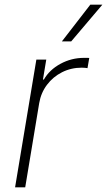

<svg xmlns="http://www.w3.org/2000/svg" viewBox="-20 -800 457 820"><path d="M44.4 0 135.3 -545.5H177.6L163.4 -460.2H167.3Q191.4 -502.1 238.3 -527.5Q285.2 -552.9 339.1 -552.9Q345.2 -552.9 350.5 -552.9Q355.8 -552.9 361.2 -552.6L353.7 -508.9Q349.4 -509.6 343.6 -510.3Q337.7 -511 329.2 -511Q283.7 -511 245 -491.5Q206.3 -471.9 180.6 -437.7Q154.8 -403.4 147.4 -359.4L87.7 0ZM244.3 -623.2 365.8 -780.2H417.3L284.1 -623.2Z"/></svg>

Font: Inter Extra Light  BETA
Style: Italic
Weight: 200
Italic angle: 9.39999°
Designer: Rasmus Andersson
Foundry: rsms
Version: Version 3.011;git-f93a4a705